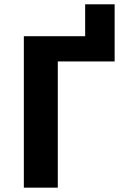

<svg xmlns="http://www.w3.org/2000/svg" viewBox="-20 -864 569 884"><path d="M372.1 -844.2H507.8V-581.1H246.1V0H89.8V-697.3H372.1Z"/></svg>

Font: Lunasima
Style: Bold
Weight: 700
Designer: The DocRepair Project, Monotype Design Team
Foundry: Google
Version: Version 2.009